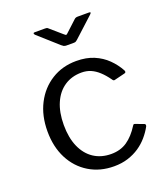

<svg xmlns="http://www.w3.org/2000/svg" viewBox="-138 -838 818 943"><g transform="rotate(-20 271.0 -366.0)"><path d="M296.6 -540Q349 -540 388.5 -523.3Q428 -506.6 456.6 -478.4Q485.2 -450.3 504.1 -415.7Q509.7 -403.7 499.2 -401.3L444.1 -387.7Q436.6 -385.3 431.4 -394.5Q411.3 -422.7 391.4 -440.8Q371.6 -459 350 -468.4Q328.4 -477.8 301.6 -477.8Q250.7 -477.8 212.4 -452.3Q174.1 -426.8 153.3 -379Q132.4 -331.3 132.4 -265Q132.4 -198.4 153.5 -150.4Q174.7 -102.4 213.3 -77Q251.9 -51.7 303.9 -51.7Q352.1 -51.7 387.2 -75.6Q422.3 -99.6 451.4 -145.9Q454.1 -150.6 456.7 -151.4Q459.2 -152.2 464.2 -150.2L506.7 -134.3Q514.2 -131.3 510.6 -120.8Q496.5 -94.5 476 -70.7Q455.6 -46.9 429.1 -29Q402.5 -11.1 369.5 -0.5Q336.5 10 296.6 10Q223.1 10 166.4 -24.5Q109.7 -59 78 -120.5Q46.4 -182 46.4 -263Q46.4 -344.6 78.5 -406.9Q110.7 -469.3 167.4 -504.6Q224.1 -540 296.6 -540ZM360.5 -735.4Q364.8 -739.6 369.1 -740.9Q373.4 -742.3 378.8 -742.3H437.4Q452.1 -742.3 438.7 -730.1L337.1 -637.1Q333.6 -634.3 329.4 -631Q325.2 -627.8 317.8 -627.8H278.6Q269.7 -627.8 264.6 -630.7Q259.5 -633.6 254 -638.4L151.4 -730.1Q146.6 -735.2 147.1 -738.7Q147.6 -742.3 153.7 -742.3H207.7Q214.1 -742.3 217.3 -741.4Q220.5 -740.6 225.8 -735.4L283.3 -685.5Q292.4 -677 295.6 -677.3Q298.7 -677.6 306.5 -685.5Z"/></g></svg>

Font: Libre Franklin Thin
Style: Regular
Weight: 100
Designer: Pablo Impallari, Rodrigo Fuenzalida, Nhung Nguyen
Foundry: Impallari Type
Version: Version 3.000